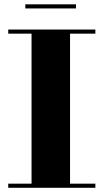

<svg xmlns="http://www.w3.org/2000/svg" viewBox="-20 -890 490 910"><path d="M19 0V-19.5H129.5V-730.5H19V-750H432V-730.5H312V-19.5H432V0ZM100 -850V-869.5H340V-850Z"/></svg>

Font: Bodoni Moda 11pt ExtraBold
Style: Regular
Weight: 800
Designer: Owen Earl
Foundry: indestructible type
Version: Version 2.004